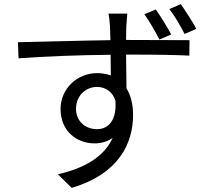

<svg xmlns="http://www.w3.org/2000/svg" viewBox="-20 -847 1040 932"><path d="M736 -801 681 -778C706 -743 733 -695 754 -655L811 -680C791 -717 760 -768 736 -801ZM858 -827 802 -803C828 -770 855 -723 876 -682L933 -707C912 -746 881 -793 858 -827ZM540 -360C548 -267 509 -220 451 -220C396 -220 349 -257 349 -319C349 -384 398 -425 450 -425C490 -425 524 -405 540 -360ZM67 -642 70 -564C195 -573 364 -580 517 -581L518 -481C498 -488 476 -492 451 -492C355 -492 274 -417 274 -318C274 -209 354 -151 439 -151C473 -151 502 -160 527 -178C486 -87 393 -31 261 -1L328 65C560 -4 626 -154 626 -290C626 -340 615 -384 594 -418L592 -582H606C753 -582 843 -580 899 -577L900 -652C853 -652 730 -653 607 -653H592L593 -718C594 -730 597 -770 598 -781H507C509 -773 512 -744 514 -718L516 -652C367 -650 179 -644 67 -642Z"/></svg>

Font: Noto Sans CJK JP
Style: Regular
Weight: 400
Designer: Ryoko NISHIZUKA 西塚涼子 (kana, bopomofo & ideographs); Paul D. Hunt (Latin, Greek & Cyrillic); Sandoll Communications 산돌커뮤니
Foundry: Adobe
Version: Version 2.004;hotconv 1.0.118;makeotfexe 2.5.65603